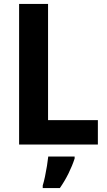

<svg xmlns="http://www.w3.org/2000/svg" viewBox="-20 -734 543 975"><path d="M77 0V-714H224V-124H477V0ZM359 71Q347 108 328 146.5Q309 185 284 221H197V208Q203 189 208.5 162.5Q214 136 218.5 108.5Q223 81 225 61H359Z"/></svg>

Font: Noto Sans Lao SemiCondensed
Style: Bold
Weight: 700
Width: 4
Designer: Monotype Design Team
Foundry: Monotype Imaging Inc.
Version: Version 2.003; ttfautohint (v1.8.4.7-5d5b)